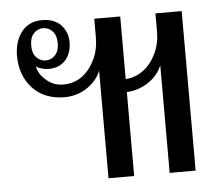

<svg xmlns="http://www.w3.org/2000/svg" viewBox="-45 -614 759 663"><g transform="rotate(-5 334.5 -282.0)"><path d="M607 -553C607 -553 516 -553 516 -553C516 -553 516 -490 516 -490C516 -463 511 -438 500 -415C489 -392 475 -373 456 -359C437 -345 417 -337 394 -336C394 -336 394 -553 394 -553C394 -553 304 -553 304 -553C304 -553 304 -490 304 -490C304 -462 299 -436 288 -413C277 -390 263 -371 244 -357C225 -343 203 -336 179 -336C154 -336 134 -344 117 -360C100 -375 91 -391 89 -408C92 -403 99 -400 108 -398C117 -395 125 -394 132 -394C157 -394 176 -402 191 -418C205 -434 212 -455 212 -481C212 -504 204 -523 189 -540C173 -556 151 -564 123 -564C93 -564 70 -553 53 -532C36 -510 27 -482 27 -448C27 -403 41 -365 68 -336C95 -307 132 -292 179 -292C206 -292 232 -299 255 -314C278 -329 295 -348 305 -373C305 -373 305 0 305 0C305 0 394 0 394 0C394 0 394 -291 394 -291C420 -292 445 -300 468 -315C491 -330 507 -349 517 -373C517 -373 517 0 517 0C517 0 607 0 607 0C607 0 607 -553 607 -553ZM92 -521C101 -531 112 -536 125 -536C138 -536 149 -531 158 -521C167 -511 171 -497 171 -480C171 -463 167 -449 158 -439C149 -429 138 -424 125 -424C112 -424 101 -429 92 -439C83 -448 79 -462 79 -480C79 -497 83 -511 92 -521Z"/></g></svg>

Font: BUSH 25 TRIRONG
Style: Regular
Weight: 400
Designer: Katatrad Team
Foundry: CadsonDemak